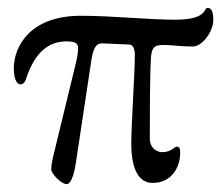

<svg xmlns="http://www.w3.org/2000/svg" viewBox="-20 -450 561 487"><path d="M506 -430C496 -430 508 -400 423 -400C357 -400 266 -410 185 -410C55 -410 15 -331 15 -276C15 -250 23 -236 31 -236C39 -236 43 -242 45 -247C68 -318 103 -345 149 -345C169 -345 178 -341 178 -329C178 -319 177 -307 171 -284L119 -70C113 -47 110 -32 110 -20C110 -10 135 17 149 17C159 17 167 -3 172 -34L212 -299C217 -329 224 -341 241 -340L308 -337C318 -337 322 -324 322 -312C322 -262 313 -136 313 -86C313 -19 333 14 367 14C417 14 437 -28 437 -62C437 -73 436 -78 427 -78C424 -78 413 -64 392 -64C378 -64 360 -74 360 -99C360 -159 360 -261 363 -305C365 -333 375 -336 397 -336C411 -336 442 -332 469 -332C493 -332 521 -370 521 -399C521 -422 516 -430 506 -430Z"/></svg>

Font: EB Garamond 12
Style: Regular
Weight: 400
Version: Version 0.016+